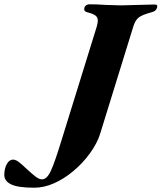

<svg xmlns="http://www.w3.org/2000/svg" viewBox="-223 -675 753 895"><path d="M-203 142Q-203 111 -191.5 90Q-180 69 -162 69Q-150 69 -135.5 80Q-121 91 -97 114Q-71 138 -55.5 149.5Q-40 161 -27 161Q-4 161 14.5 120.5Q33 80 65 -25L228 -551Q233 -569 233 -579Q233 -594 222 -602.5Q211 -611 183 -618Q165 -623 171 -640Q172 -646 179 -650.5Q186 -655 193 -655Q230 -655 271 -652Q323 -650 342 -650Q361 -650 417 -652Q477 -654 498 -654Q514 -654 509 -639Q506 -630 500.5 -625.5Q495 -621 484 -618Q439 -606 423 -593Q407 -580 398 -550L244 -52Q231 -9 197 38.5Q163 86 117 124Q75 159 28.5 179.5Q-18 200 -64 200Q-138 200 -170 185Q-202 170 -203 142Z"/></svg>

Font: EB Garamond ExtraBold
Style: Italic
Weight: 800
Italic angle: -17.2°
Designer: Georg Duffner and Octavio Pardo
Foundry: Georg Duffner
Version: Version 1.000